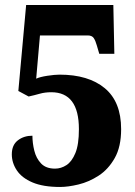

<svg xmlns="http://www.w3.org/2000/svg" viewBox="-20 -734 537 764"><path d="M219 10Q152 10 109.5 -8Q67 -26 47 -56Q27 -86 27 -120Q27 -157 51 -175.5Q75 -194 109 -194Q109 -165 116.5 -134.5Q124 -104 143.5 -83.5Q163 -63 199 -63Q223 -63 244.5 -77Q266 -91 280 -125Q294 -159 294 -220Q294 -367 184 -367Q159 -367 138 -361Q117 -355 94 -350L53 -372L84 -714H431L435 -520H375L365 -554Q360 -572 353 -582.5Q346 -593 329 -593H139L124 -421Q139 -428 168.5 -432.5Q198 -437 217 -437Q332 -437 397 -383Q462 -329 462 -220Q462 -150 436.5 -105Q411 -60 372.5 -35Q334 -10 292.5 0Q251 10 219 10Z"/></svg>

Font: Noto Serif Condensed Black
Style: Regular
Weight: 900
Width: 3
Designer: Monotype Design Team
Foundry: Monotype Imaging Inc.
Version: Version 2.015; ttfautohint (v1.8.4.7-5d5b)